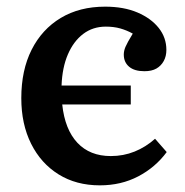

<svg xmlns="http://www.w3.org/2000/svg" viewBox="-20 -543 555 577"><path d="M280 14Q209 14 156 -19Q103 -52 73.5 -111Q44 -170 44 -248Q44 -332 75 -393.5Q106 -455 162.5 -489Q219 -523 296 -523Q352 -523 393 -505.5Q434 -488 457 -459Q480 -430 480 -393Q480 -374 472 -359.5Q464 -345 450 -337Q436 -329 414 -329Q384 -329 368 -342.5Q352 -356 352 -379Q352 -390 357 -402Q362 -414 379 -442Q361 -452 341.5 -457.5Q322 -463 298 -463Q259 -463 230 -441Q201 -419 184 -379.5Q167 -340 165 -286H373V-229H167Q175 -154 212.5 -114Q250 -74 313 -74Q351 -74 384.5 -87.5Q418 -101 446 -126L481 -86Q447 -40 395.5 -13Q344 14 280 14Z"/></svg>

Font: Literata 18pt Medium
Style: Regular
Weight: 500
Designer: Latin by Veronika Burian and Jose Scaglione. Greek by Irene Vlachou. Cyrillic by Vera Evstafieva.
Foundry: TypeTogether
Version: Version 3.103;gftools[0.9.29]